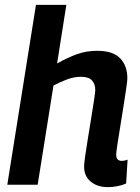

<svg xmlns="http://www.w3.org/2000/svg" viewBox="-20 -760 578 790"><path d="M458 -123Q458 -98 482 -98Q491 -98 505 -103L499 -5Q484 2 463.5 6Q443 10 424 10Q381 10 353.5 -12.5Q326 -35 326 -75Q326 -86 330.5 -118.5Q335 -151 342 -192.5Q349 -234 355.5 -275.5Q362 -317 367 -348.5Q372 -380 372 -390Q372 -414 358.5 -429Q345 -444 313 -444Q286 -444 258 -434Q230 -424 200 -408L135 0H10L128 -740H253L215 -499Q260 -524 298 -537.5Q336 -551 380 -551Q445 -551 474.5 -520Q504 -489 504 -438Q504 -426 499 -393.5Q494 -361 487.5 -318.5Q481 -276 474 -234.5Q467 -193 462.5 -162Q458 -131 458 -123Z"/></svg>

Font: Georama SemiBold
Style: Italic
Weight: 600
Italic angle: -9°
Designer: Jean-Baptiste Levee
Foundry: Production Type
Version: Version 1.000